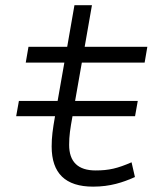

<svg xmlns="http://www.w3.org/2000/svg" viewBox="-20 -694 626 724"><path d="M41 -255.9H187.5C178.7 -205.6 174.8 -177.2 174.8 -141.6C174.8 -40.5 226.6 9.8 331.1 9.8C396 9.8 443.8 -6.3 488.8 -26.4L476.1 -82C423.3 -59.1 391.1 -51.3 340.3 -51.3C274.4 -51.3 240.7 -83.5 240.7 -147.9C240.7 -181.6 244.6 -207.5 253.4 -255.9H489.3L499.5 -313.5H263.2L288.6 -458H525.4L535.6 -517.6H299.3L326.7 -674.3H260.7L233.4 -517.6H87.4L77.1 -458H222.7L197.3 -313.5H51.3Z"/></svg>

Font: Cascadia Code NF Light
Style: Italic
Weight: 300
Italic angle: -10°
Monospace: yes
Designer: Aaron Bell
Foundry: Saja Typeworks
Version: Version 2404.023